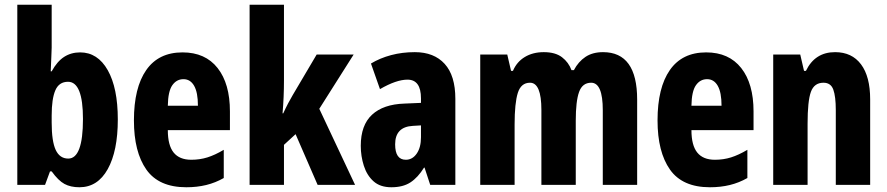

<svg xmlns="http://www.w3.org/2000/svg" viewBox="-20 -780 3743 810"><path d="M198 -579Q198 -563 196.5 -538Q195 -513 194 -479H198Q221 -521 250.5 -540Q280 -559 318 -559Q392 -559 434.5 -484Q477 -409 477 -276Q477 -143 434.5 -66.5Q392 10 315 10Q278 10 252 -4Q226 -18 198 -57H191L170 0H53V-760H198ZM267 -435Q229 -435 213.5 -399Q198 -363 198 -293V-263Q198 -184 215 -147.5Q232 -111 268 -111Q330 -111 330 -278Q330 -435 267 -435Z M750 -559Q846 -559 898 -493Q950 -427 950 -310V-231H688Q688 -167 712.5 -136.5Q737 -106 787 -106Q823 -106 855 -116Q887 -126 924 -148V-29Q889 -9 850 0.5Q811 10 766 10Q650 10 597.5 -64.5Q545 -139 545 -272Q545 -410 597 -484.5Q649 -559 750 -559ZM754 -446Q725 -446 707 -420.5Q689 -395 688 -334H815Q815 -390 799 -418Q783 -446 754 -446Z M1178 -442Q1178 -406 1176.5 -371Q1175 -336 1172 -302H1175Q1185 -324 1195.5 -344Q1206 -364 1215 -379L1316 -550H1472L1327 -321L1478 0H1320L1227 -214L1178 -169V0H1033V-760H1178Z M1730 -560Q1811 -560 1856 -510.5Q1901 -461 1901 -363V0H1795L1771 -73H1769Q1743 -31 1711.5 -10.5Q1680 10 1631 10Q1584 10 1556 -15Q1528 -40 1515 -80.5Q1502 -121 1502 -165Q1502 -252 1549.5 -296Q1597 -340 1686 -343L1756 -346V-365Q1756 -444 1699 -444Q1652 -444 1583 -404L1545 -512Q1583 -535 1630 -547.5Q1677 -560 1730 -560ZM1722 -249Q1647 -245 1647 -171Q1647 -106 1692 -106Q1720 -106 1738 -132Q1756 -158 1756 -201V-251Z M2524 -560Q2668 -560 2668 -360V0H2523V-315Q2523 -431 2474 -431Q2437 -431 2423 -392Q2409 -353 2409 -271V0H2264V-316Q2264 -431 2216 -431Q2178 -431 2164.5 -388Q2151 -345 2151 -255V0H2006V-550H2120L2136 -481H2144Q2160 -519 2194 -539.5Q2228 -560 2274 -560Q2323 -560 2351 -538.5Q2379 -517 2391 -484H2401Q2420 -520 2450 -540Q2480 -560 2524 -560Z M2959 -559Q3055 -559 3107 -493Q3159 -427 3159 -310V-231H2897Q2897 -167 2921.5 -136.5Q2946 -106 2996 -106Q3032 -106 3064 -116Q3096 -126 3133 -148V-29Q3098 -9 3059 0.5Q3020 10 2975 10Q2859 10 2806.5 -64.5Q2754 -139 2754 -272Q2754 -410 2806 -484.5Q2858 -559 2959 -559ZM2963 -446Q2934 -446 2916 -420.5Q2898 -395 2897 -334H3024Q3024 -390 3008 -418Q2992 -446 2963 -446Z M3503 -560Q3574 -560 3612.5 -508.5Q3651 -457 3651 -361V0H3506V-316Q3506 -373 3495.5 -402Q3485 -431 3454 -431Q3415 -431 3401 -392.5Q3387 -354 3387 -258V0H3242V-550H3356L3372 -481H3380Q3418 -560 3503 -560Z"/></svg>

Font: Noto Sans Myanmar UI ExtraCondensed ExtraBold
Style: Regular
Weight: 800
Width: 2
Designer: Monotype Design Team
Foundry: Monotype Imaging Inc.
Version: Version 2.103; ttfautohint (v1.8.4.7-5d5b)